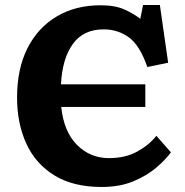

<svg xmlns="http://www.w3.org/2000/svg" viewBox="-20 -733 739 765"><path d="M385 12Q272 12 197 -34Q122 -80 85 -160.5Q48 -241 48 -344Q48 -459 89.5 -541Q131 -623 206 -667.5Q281 -712 381 -712Q438 -712 475 -695.5Q512 -679 539 -658L550 -713H617L650 -483L567 -466Q537 -553 493 -584.5Q449 -616 393 -616Q312 -616 270 -557.5Q228 -499 223 -397H559V-307H224Q234 -209 286.5 -156Q339 -103 414 -103Q480 -103 527.5 -129.5Q575 -156 603 -192L661 -126Q640 -97 602.5 -65Q565 -33 511 -10.5Q457 12 385 12Z"/></svg>

Font: Literata
Style: Bold
Weight: 700
Designer: Latin by Veronika Burian and Jose Scaglione. Greek by Irene Vlachou. Cyrillic by Vera Evstafieva.
Foundry: TypeTogether
Version: Version 3.103; ttfautohint (v1.8.4.7-5d5b);gftools[0.9.29]